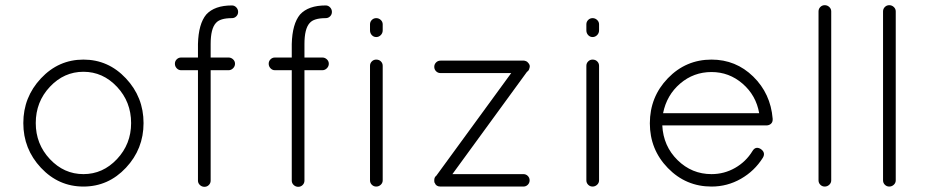

<svg xmlns="http://www.w3.org/2000/svg" viewBox="-20 -720 3577 741"><path d="M138 -72.5Q70 -145 70 -245Q70 -345 138 -417.5Q206 -490 302 -490Q398 -490 466 -417.5Q534 -345 534 -245Q534 -145 466 -72.5Q398 0 302 0Q206 0 138 -72.5ZM118 -245Q118 -164 172.5 -106Q227 -48 302 -48Q377 -48 431.5 -106Q486 -164 486 -245Q486 -327 431.5 -385Q377 -443 302 -443Q227 -443 172.5 -385Q118 -327 118 -245Z M875 -699Q885 -699 892 -691.5Q899 -684 899 -674Q899 -664 892 -657Q885 -650 875 -650Q829 -650 813 -631Q793 -609 793 -550V-498H862Q872 -498 879.5 -491Q887 -484 887 -474Q887 -464 879.5 -456.5Q872 -449 862 -449H793V-23Q793 -13 786 -6Q779 1 769 1Q759 1 751.5 -6Q744 -13 744 -23V-449H679Q669 -449 662 -456.5Q655 -464 655 -474Q655 -484 662 -491Q669 -498 679 -498H744V-550Q746 -628 776 -664Q808 -699 875 -699Z M1237 -699Q1247 -699 1254 -691.5Q1261 -684 1261 -674Q1261 -664 1254 -657Q1247 -650 1237 -650Q1191 -650 1175 -631Q1155 -609 1155 -550V-498H1224Q1234 -498 1241.5 -491Q1249 -484 1249 -474Q1249 -464 1241.5 -456.5Q1234 -449 1224 -449H1155V-23Q1155 -13 1148 -6Q1141 1 1131 1Q1121 1 1113.5 -6Q1106 -13 1106 -23V-449H1041Q1031 -449 1024 -456.5Q1017 -464 1017 -474Q1017 -484 1024 -491Q1031 -498 1041 -498H1106V-550Q1108 -628 1138 -664Q1170 -699 1237 -699Z M1408 -24V-466Q1408 -476 1415 -483Q1422 -490 1432 -490Q1443 -490 1450 -483Q1457 -476 1457 -466V-24Q1457 -14 1449.5 -7Q1442 0 1432 0Q1422 0 1415 -7Q1408 -14 1408 -24ZM1408 -603V-626Q1408 -636 1415 -643Q1422 -650 1432 -650Q1442 -650 1449.5 -643Q1457 -636 1457 -626V-603Q1457 -592 1449.5 -584.5Q1442 -577 1432 -577Q1422 -577 1415 -584.5Q1408 -592 1408 -603Z M1953 -438H1680Q1670 -438 1663 -445Q1656 -452 1656 -462Q1656 -472 1663 -479Q1670 -486 1680 -486H1997Q2005 -487 2014 -482L2017 -479L2018 -478Q2028 -468 2023 -456Q2021 -447 2014 -443L1726 -48H2000Q2010 -48 2017 -41Q2024 -34 2024 -24Q2024 -14 2017 -7Q2010 0 2000 0H1680Q1663 0 1658 -14L1657 -15Q1656 -18 1656 -24V-25Q1656 -36 1664 -42Z M2243 -24V-466Q2243 -476 2250 -483Q2257 -490 2267 -490Q2278 -490 2285 -483Q2292 -476 2292 -466V-24Q2292 -14 2284.5 -7Q2277 0 2267 0Q2257 0 2250 -7Q2243 -14 2243 -24ZM2243 -603V-626Q2243 -636 2250 -643Q2257 -650 2267 -650Q2277 -650 2284.5 -643Q2292 -636 2292 -626V-603Q2292 -592 2284.5 -584.5Q2277 -577 2267 -577Q2257 -577 2250 -584.5Q2243 -592 2243 -603Z M2726 0Q2627 0 2557.5 -71.5Q2488 -143 2488 -244Q2488 -346 2557.5 -418Q2627 -490 2726 -490Q2820 -490 2887 -424.5Q2954 -359 2962 -262V-261V-258Q2962 -248 2955 -242Q2948 -236 2938 -236H2536Q2540 -156 2595 -102Q2650 -48 2726 -48Q2775 -48 2817 -72Q2859 -96 2884 -137Q2896 -157 2916 -145Q2936 -131 2924 -111Q2892 -60 2839.5 -30Q2787 0 2726 0ZM2726 -442Q2657 -442 2605 -397.5Q2553 -353 2539 -283H2910Q2898 -352 2846 -397Q2794 -442 2726 -442Z M3139 -24V-676Q3139 -686 3146 -693Q3153 -700 3163 -700Q3173 -700 3180.5 -693Q3188 -686 3188 -676V-24Q3188 -14 3180.5 -7Q3173 0 3163 0Q3153 0 3146 -7Q3139 -14 3139 -24Z M3388 -24V-676Q3388 -686 3395 -693Q3402 -700 3412 -700Q3422 -700 3429.5 -693Q3437 -686 3437 -676V-24Q3437 -14 3429.5 -7Q3422 0 3412 0Q3402 0 3395 -7Q3388 -14 3388 -24Z"/></svg>

Font: Quicksand
Style: Regular
Weight: 400
Designer: Andrew Paglinawan
Foundry: Andrew Paglinawan
Version: 1.002